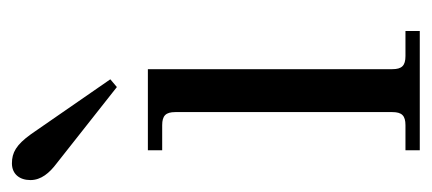

<svg xmlns="http://www.w3.org/2000/svg" viewBox="-233 -503 724 322"><g transform="rotate(-90 129.0 -342.0)"><path d="M-12 -653C-12 -635 0 -621 16 -609L144 -508L157 -519L65 -652C47 -677 34 -684 16 -684C-2 -684 -12 -671 -12 -653ZM38 0H238V-24H196C180 -24 174 -30 174 -46V-456H38V-432H80C96 -432 102 -426 102 -410V-46C102 -30 96 -24 80 -24H38Z"/></g></svg>

Font: Old Standard
Style: Regular
Weight: 400
Designer: Alexey Kryukov <alexios@thessalonica.org.ru>
Version: Version 2.0